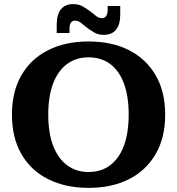

<svg xmlns="http://www.w3.org/2000/svg" viewBox="-20 -897 859 931"><path d="M409 14Q298 14 214 -28Q130 -70 84 -149.5Q38 -229 38 -341Q38 -453 84 -532.5Q130 -612 214 -654Q298 -696 409 -696Q522 -696 605 -654Q688 -612 734.5 -532.5Q781 -453 781 -341Q781 -229 734.5 -149.5Q688 -70 605 -28Q522 14 409 14ZM409 -63Q471 -63 514.5 -96Q558 -129 581 -191Q604 -253 604 -341Q604 -430 581 -492Q558 -554 514.5 -586.5Q471 -619 409 -619Q349 -619 305 -586.5Q261 -554 237.5 -492Q214 -430 214 -341Q214 -253 237.5 -191Q261 -129 305 -96Q349 -63 409 -63ZM483 -728Q457 -728 437 -739.5Q417 -751 399 -765L384 -777L419 -841L434 -829Q444 -820 453.5 -814.5Q463 -809 475 -809Q487 -809 494.5 -819Q502 -829 502 -849V-868H563V-826Q563 -779 543 -753.5Q523 -728 483 -728ZM255 -779Q255 -827 275.5 -852Q296 -877 335 -877Q362 -877 381 -866Q400 -855 419 -841L434 -829L399 -765L384 -777Q374 -786 364.5 -791.5Q355 -797 343 -797Q330 -797 323.5 -787Q317 -777 317 -757V-737H255Z"/></svg>

Font: Montagu Slab 144pt SemiBold
Style: Regular
Weight: 600
Version: Version 1.000